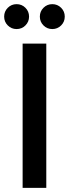

<svg xmlns="http://www.w3.org/2000/svg" viewBox="-34 -905 332 925"><path d="M189 -695V0H75V-695ZM46 -765Q21 -765 3.5 -782.5Q-14 -800 -14 -825Q-14 -850 3.5 -867.5Q21 -885 46 -885Q71 -885 88.5 -867.5Q106 -850 106 -825Q106 -800 88.5 -782.5Q71 -765 46 -765ZM218 -765Q193 -765 175.5 -782.5Q158 -800 158 -825Q158 -850 175.5 -867.5Q193 -885 218 -885Q243 -885 260.5 -867.5Q278 -850 278 -825Q278 -800 260.5 -782.5Q243 -765 218 -765Z"/></svg>

Font: A Bank Premium Med
Style: Regular
Weight: 500
Designer: Ninad Kale (Devanagari), Jonny Pinhorn (Latin), Htun Naung (Myanmar)
Foundry: Indian Type Foundry
Version: 4.004